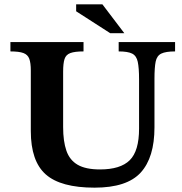

<svg xmlns="http://www.w3.org/2000/svg" viewBox="-20 -851 839 885"><path d="M416 14Q260 14 191 -47Q122 -108 122 -247V-526Q122 -561 115 -580Q108 -599 88 -606.5Q68 -614 28 -614V-657H365V-614Q325 -614 304.5 -606.5Q284 -599 277.5 -579Q271 -559 271 -521V-265Q271 -200 286 -156.5Q301 -113 338 -91.5Q375 -70 441 -70Q535 -70 578 -112.5Q621 -155 621 -258V-485Q621 -538 615 -566Q609 -594 589 -604Q569 -614 527 -614V-657H787V-614Q744 -614 723.5 -604Q703 -594 697.5 -567Q692 -540 692 -488V-264Q692 -125 628.5 -55.5Q565 14 416 14ZM553 -698H488L331 -799V-831H452Z"/></svg>

Font: STIX Two Text
Style: Bold
Weight: 700
Designer: Ross Mills, John Hudson & Paul Hanslow, Tiro Typeworks Ltd; with prior portions MicroPress Inc., and Coen Hoffman.
Foundry: Tiro Typeworks Ltd
Version: Version 2.13 b171